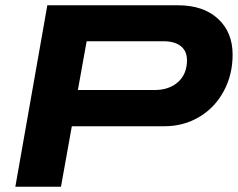

<svg xmlns="http://www.w3.org/2000/svg" viewBox="-20 -707 901 727"><path d="M38.1 0 159.2 -687H653.8Q750 -687 805.4 -636Q860.8 -585 860.8 -500Q860.8 -423.8 827.1 -361.6Q793.5 -299.3 734.4 -264.2Q675.3 -229 603 -229H252L210.9 0ZM274.9 -366.2H565.9Q620.6 -366.2 654.3 -396.5Q688 -426.8 688 -479Q688 -513.2 665 -532Q642.1 -550.8 599.1 -550.8H308.1Z"/></svg>

Font: Archivo Expanded
Style: Bold Italic
Weight: 700
Width: 7
Italic angle: -10°
Designer: Hector Gatti
Foundry: Omnibus-Type
Version: Version 2.001